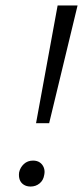

<svg xmlns="http://www.w3.org/2000/svg" viewBox="-20 -678 304 703"><path d="M112 -227 191 -658H264L160 -227ZM92 5Q77 5 66.5 -2Q56 -9 52 -20.5Q48 -32 50 -47Q54 -65 67.5 -77.5Q81 -90 101 -90Q116 -90 126 -83Q136 -76 140.5 -64Q145 -52 142 -38Q139 -18 125 -6.5Q111 5 92 5Z"/></svg>

Font: Ysabeau Office
Style: Italic
Weight: 400
Italic angle: -12°
Designer: Christian Thalmann (Catharsis Fonts)
Version: Version 2.001;gftools[0.9.30]; featfreeze: tnum,lnum,ss02